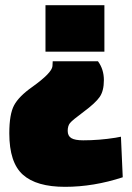

<svg xmlns="http://www.w3.org/2000/svg" viewBox="-20 -525 511 743"><path d="M16 -9Q16 -83 34.5 -117.5Q53 -152 104 -188Q181 -243 183 -269L184 -288H359Q382 -257 382 -215Q382 -173 365.5 -149.5Q349 -126 304.5 -93Q260 -60 251 -49Q242 -38 242 -18.5Q242 1 256 9.5Q270 18 302 18Q364 18 427 8L448 4L455 161Q342 198 231.5 198Q121 198 68.5 151Q16 104 16 -9ZM384 -505V-325H156V-505Z"/></svg>

Font: Titillium Web
Style: Black
Weight: 900
Version: Version 1.001;PS 35.000;hotconv 1.0.70;makeotf.lib2.5.55311